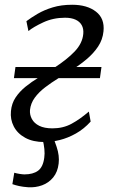

<svg xmlns="http://www.w3.org/2000/svg" viewBox="-20 -587 487 807"><path d="M98 200Q76.5 198.5 60.5 195Q44.5 191.5 32 187L40 139Q50 142 62.8 144Q75.5 146 82.5 146Q119 146 140 130.5Q161 115 166 76Q168.5 59 166.5 39.5Q164.5 20 159.5 0L156.5 -33H194.5Q206 -6 218.2 30.8Q230.5 67.5 226.5 100.5Q222.5 135.5 203.8 158.5Q185 181.5 157 191.8Q129 202 98 200ZM166.5 10Q118.5 10 85.8 -8Q53 -26 37.8 -55.8Q22.5 -85.5 26 -120Q29 -152.5 45.5 -177.2Q62 -202 87.2 -222.5Q112.5 -243 143 -261.5Q173.5 -280 204 -299.5Q261.5 -336.5 294 -370.8Q326.5 -405 330 -444.5Q332 -466 323.5 -481.2Q315 -496.5 297.2 -504.5Q279.5 -512.5 253.5 -512.5Q203.5 -512.5 161.8 -493Q120 -473.5 99.5 -456.5L91 -498Q111 -513 138.2 -529Q165.5 -545 201.5 -556Q237.5 -567 283.5 -567Q346 -567 383.2 -538.2Q420.5 -509.5 415 -455.5Q411.5 -420 392.2 -391.2Q373 -362.5 344.5 -338.5Q316 -314.5 284.5 -294.8Q253 -275 224.5 -257.5Q196 -240 169.8 -220Q143.5 -200 126.2 -176.5Q109 -153 106 -124.5Q104.5 -104.5 114 -86.8Q123.5 -69 145 -58.2Q166.5 -47.5 200.5 -47.5Q245 -47.5 280.2 -66.5Q315.5 -85.5 353.5 -118L361 -76Q333 -45 299.2 -26Q265.5 -7 231.2 1.5Q197 10 166.5 10ZM38.5 -258.5 45 -305.5H406.5L400 -258.5Z"/></svg>

Font: Merriweather Light
Style: Italic
Weight: 300
Italic angle: -7.8°
Designer: Eben Sorkin
Foundry: Eben Sorkin
Version: Version 2.101